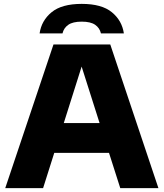

<svg xmlns="http://www.w3.org/2000/svg" viewBox="-20 -969 844 989"><path d="M7 0 255.5 -740H548L796 0H599.5L541.5 -181.5H259.5L202 0ZM308.5 -335H493L400.5 -626ZM184 -797Q193.5 -863 245.8 -906Q298 -949 401 -949Q504 -949 556.2 -906Q608.5 -863 618 -797H500Q493.5 -825 470.2 -841.2Q447 -857.5 401 -857.5Q355 -857.5 331.8 -841.2Q308.5 -825 302 -797Z"/></svg>

Font: Encode Sans SmExp XBd
Style: Regular
Weight: 800
Width: 6
Designer: Multiple Designers
Foundry: Impallari Type
Version: Version 3.002; ttfautohint (v1.8.3) -l 8 -r 50 -G 200 -x 14 